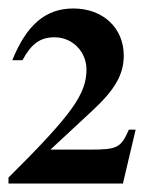

<svg xmlns="http://www.w3.org/2000/svg" viewBox="-20 -708 340 453"><path d="M300 -402H284C265 -359 257 -355 191 -355H99L198 -447C252 -497 272 -533 272 -577C272 -642 223 -688 153 -688C88 -688 43 -650 9 -566H33C54 -605 75 -620 109 -620C151 -620 184 -586 184 -544C184 -486 150 -438 0 -289V-275H270Z"/></svg>

Font: XITS Math
Style: Bold
Weight: 700
Designer: MicroPress Inc., with final additions and corrections provided by Coen Hoffman, Elsevier (retired)
Version: Version 1.302